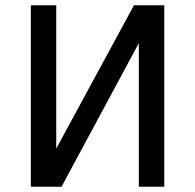

<svg xmlns="http://www.w3.org/2000/svg" viewBox="-20 -710 742 730"><path d="M604.5 0H507.8V-545.9L213.9 0H97.2V-689.9H193.8V-145L489.3 -689.9H604.5Z"/></svg>

Font: HK Grotesk Medium
Style: Regular
Weight: 500
Designer: Alfredo Marco Pradil and Stefan Peev
Foundry: Hanken Design Co.
Version: Version 1.045;PS 001.045;hotconv 1.0.88;makeotf.lib2.5.64775